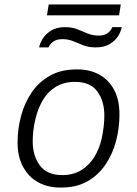

<svg xmlns="http://www.w3.org/2000/svg" viewBox="-20 -833 618 863"><path d="M250 10Q195 10 152 -13.5Q109 -37 84 -82.5Q59 -128 59 -193Q59 -254 75 -313Q91 -372 123 -418.5Q155 -465 205 -493Q255 -521 323 -521H328Q384 -521 426.5 -497.5Q469 -474 493 -429Q517 -384 517 -319Q517 -257 501.5 -198.5Q486 -140 454 -93Q422 -46 373 -18Q324 10 256 10ZM260 -46Q309 -46 345 -68Q381 -90 404 -127.5Q427 -165 437 -210Q443 -238 446 -264Q449 -290 449 -313Q449 -379 417.5 -422Q386 -465 317 -465Q268 -465 232 -443.5Q196 -422 173.5 -384.5Q151 -347 140 -301Q133 -273 130 -247Q127 -221 127 -198Q127 -133 159 -89.5Q191 -46 260 -46ZM156 -620Q159 -639 172.5 -660Q186 -681 210.5 -696Q235 -711 272 -711Q304 -711 327.5 -701.5Q351 -692 374 -682.5Q397 -673 424 -673Q448 -673 463 -683.5Q478 -694 485 -711H527Q524 -692 511 -671Q498 -650 473.5 -635Q449 -620 410 -620Q379 -620 355.5 -629Q332 -638 310 -647.5Q288 -657 260 -657Q236 -657 221 -647Q206 -637 198 -620ZM191 -764 199 -813H523L515 -764Z"/></svg>

Font: Chivo ExtraLight
Style: Italic
Weight: 250
Italic angle: -8.05°
Designer: Hector Gatti
Foundry: Omnibus-Type
Version: Version 2.002